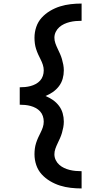

<svg xmlns="http://www.w3.org/2000/svg" viewBox="-20 -865 590 1080"><path d="M439 195Q408 195 377.5 191.5Q347 188 318 179Q289 170 262 154Q235 138 214.5 115.5Q194 93 184 63.5Q174 34 174 3Q174 -13 176 -29Q178 -45 183 -60.5Q188 -76 194.5 -90.5Q201 -105 208.5 -119.5Q216 -134 221 -149.5Q226 -165 226 -181Q226 -197 221 -212Q216 -227 205.5 -238.5Q195 -250 181 -257.5Q167 -265 152 -269Q137 -273 121.5 -274.5Q106 -276 91 -276V-374Q106 -374 121.5 -375.5Q137 -377 152 -381Q167 -385 181 -392.5Q195 -400 205.5 -411.5Q216 -423 221 -438Q226 -453 226 -469Q226 -485 221 -500.5Q216 -516 208.5 -530.5Q201 -545 194.5 -559.5Q188 -574 183 -589.5Q178 -605 176 -621Q174 -637 174 -653Q174 -684 184 -713.5Q194 -743 214.5 -765.5Q235 -788 262 -804Q289 -820 318 -829Q347 -838 377.5 -841.5Q408 -845 439 -845V-748Q422 -748 405.5 -746.5Q389 -745 372.5 -741Q356 -737 341 -730Q326 -723 313.5 -712Q301 -701 293.5 -685.5Q286 -670 286 -653Q286 -637 291.5 -621.5Q297 -606 304 -591.5Q311 -577 317.5 -562.5Q324 -548 328.5 -532.5Q333 -517 336 -501Q339 -485 339 -469Q339 -445 332.5 -422Q326 -399 311.5 -380Q297 -361 277.5 -347.5Q258 -334 236 -325Q258 -316 277.5 -302.5Q297 -289 311.5 -270Q326 -251 332.5 -228Q339 -205 339 -181Q339 -165 336 -149Q333 -133 328.5 -117.5Q324 -102 317.5 -87.5Q311 -73 304 -58.5Q297 -44 291.5 -28.5Q286 -13 286 3Q286 20 293.5 35.5Q301 51 313.5 62Q326 73 341 80Q356 87 372.5 91Q389 95 405.5 96.5Q422 98 439 98Z"/></svg>

Font: Lode
Style: Bold
Weight: 700
Monospace: yes
Designer: Belleve Invis
Foundry: Belleve Invis
Version: Version 29.2.0; ttfautohint (v1.8.3)